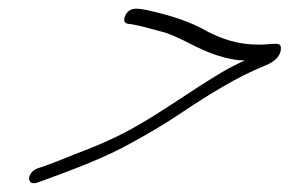

<svg xmlns="http://www.w3.org/2000/svg" viewBox="-20 -443 668 443"><path d="M68 -55C43 -47 39 -15 64 -21L81 -27C149 -52 223 -79 288 -116C328 -138 362 -158 402 -185C462 -225 526 -265 590 -291C605 -297 625 -307 628 -328C629 -337 627 -341 618 -342C605 -342 593 -340 578 -340C526 -340 492 -354 461 -369C420 -393 376 -407 318 -420C303 -422 280 -430 269 -407C264 -396 267 -389 276 -388C298 -386 337 -374 349 -371C368 -367 388 -357 403 -350C439 -332 479 -310 532 -304H545L509 -286C416 -234 328 -162 228 -118C194 -102 158 -90 125 -76C108 -69 94 -64 83 -60Z"/></svg>

Font: Stray Cat
Style: SuObl
Weight: 400
Version: Version 1.0